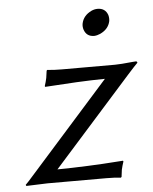

<svg xmlns="http://www.w3.org/2000/svg" viewBox="-49 -690 584 734"><g transform="rotate(-5 243.0 -322.5)"><path d="M291 -597.2Q297.4 -627.4 329.1 -642.6Q340.8 -647.9 352.5 -647.9Q381.8 -647.9 391.6 -621.1Q395 -608.9 393.1 -597.2Q386.7 -566.9 354.5 -551.8Q342.3 -546.4 331.1 -545.9Q301.8 -545.9 292.5 -573.2Q288.6 -585.4 291 -597.2ZM146.5 -49.8Q200.7 -50.3 263.7 -53Q326.7 -55.7 362.8 -58.6L398.9 -61L400.4 -58.1Q395 -42 391.6 -26.9Q391.1 -23.4 388.2 0L385.3 2.9Q362.8 0 330.1 0H104L22.5 2.9L20.5 -1.5Q28.8 -9.3 48.8 -32.2L357.4 -378.9Q306.2 -378.4 248.8 -375.5Q191.4 -372.6 159.2 -370.1L127.4 -368.2L126 -371.1Q131.3 -387.2 134.3 -401.9Q134.8 -405.3 138.2 -429.2L140.6 -432.1Q163.1 -429.2 196.3 -429.2H400.4Q420.9 -429.2 468.3 -434.1Q480.5 -435.5 482.4 -435.1Q486.8 -433.1 486.3 -429.2Q476.1 -419.4 447.3 -387.2Z"/></g></svg>

Font: Linux Biolinum Slanted O
Style: Slanted
Weight: 400
Designer: Philipp H. Poll
Foundry: Philipp H. Poll
Version: Version 1.0.4